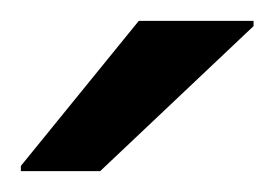

<svg xmlns="http://www.w3.org/2000/svg" viewBox="-20 -752 263 184"><path d="M0 -588V-593L113 -732H223V-727L76 -588Z"/></svg>

Font: Saira SemiExpanded Medium
Style: Regular
Weight: 500
Width: 6
Designer: Hector Gatti with collaboration of the Omnibus-Type team
Foundry: Omnibus-Type
Version: Version 1.101